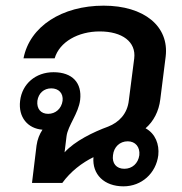

<svg xmlns="http://www.w3.org/2000/svg" viewBox="-20 -646 644 678"><path d="M416 12C480 12 531 -34 539 -98C543 -136 529 -174 494 -193C522 -217 541 -253 546 -295L565 -446C578 -553 489 -626 346 -626C199 -626 85 -553 63 -440H173C190 -498 256 -535 332 -535C412 -535 461 -498 454 -440L435 -292C430 -244 400 -214 362 -199C310 -180 244 -148 208 -108L215 -165C220 -203 257 -245 263 -293C270 -353 236 -391 169 -391C106 -391 58 -350 51 -290C44 -232 78 -192 130 -188C120 -173 112 -154 109 -132L93 0H200C229 -40 269 -71 310 -91C305 -30 348 12 416 12ZM112 -290C116 -317 135 -334 161 -334C187 -334 204 -317 201 -290C197 -262 176 -244 150 -244C124 -244 109 -262 112 -290ZM379 -98C382 -127 403 -147 431 -147C458 -147 475 -127 472 -98C468 -69 447 -50 419 -50C391 -50 375 -69 379 -98Z"/></svg>

Font: TPK Tissa Web SemiBold
Style: Italic
Weight: 600
Italic angle: -7°
Designer: Jacques Le Bailly, Suppakit Chalermlarp | Katatrad Co.,Ltd.
Foundry: Jacques Le Bailly, Cadson Demak Co.,Ltd.
Version: Version 5.000;Glyphs 3.1.2 (3151)